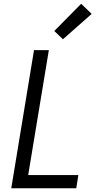

<svg xmlns="http://www.w3.org/2000/svg" viewBox="-20 -1002 540 1022"><path d="M40 0 161 -735H240L130 -70H397L386 0ZM315 -793 269 -837 412 -982 468 -928Z"/></svg>

Font: Iosevka Algr
Style: Italic
Weight: 400
Italic angle: -9°
Monospace: yes
Designer: Belleve Invis
Foundry: Belleve Invis
Version: Version 26.0.2; ttfautohint (v1.8.3)